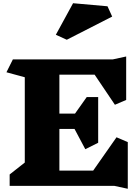

<svg xmlns="http://www.w3.org/2000/svg" viewBox="-20 -1155 864 1193"><path d="M691 0H40V-71L134 -145V-675L20 -706L60 -786H681L764 -804V-534L694 -504L568 -691H349V-449H446L519 -552H590V-268L510 -228L443 -354H349V-95H559L704 -302L774 -272V18ZM677 -1052 395 -908 327 -939 434 -1135 648 -1116Z"/></svg>

Font: Inknut Antiqua Black
Style: Regular
Weight: 900
Designer: Claus Eggers Sørensen
Foundry: Claus Eggers Sørensen
Version: Version 1.003; ttfautohint (v1.8.2) -l 8 -r 50 -G 200 -x 14 